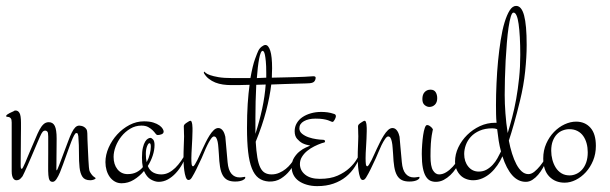

<svg xmlns="http://www.w3.org/2000/svg" viewBox="-20 -631 2089 657"><path d="M25.9 -250Q28.8 -252.9 33.2 -252.9Q42 -252.9 46.9 -244.1Q51.8 -235.4 51.8 -210.9Q51.8 -203.6 51.8 -190.7Q51.8 -177.7 51.5 -162.4Q51.3 -147 51.3 -130.9Q51.3 -114.7 51 -100.8Q50.8 -86.9 50.8 -76.9Q50.8 -66.9 50.8 -64Q50.8 -53.2 54.2 -53.2Q56.2 -53.2 59.3 -59.3Q62.5 -65.4 66.7 -75.2Q70.8 -85 75.7 -96.9Q80.6 -108.9 85.9 -121.1Q94.7 -140.6 101.6 -157.5Q108.4 -174.3 115 -186.8Q121.6 -199.2 129.2 -206.1Q136.7 -212.9 147 -212.9Q161.1 -212.9 167.5 -200Q173.8 -187 173.8 -157.2Q173.8 -145.5 173.6 -128.7Q173.3 -111.8 173.3 -96.2Q173.3 -80.6 173.1 -68.4Q172.9 -56.2 172.9 -54.2Q172.9 -47.9 173.8 -47.9Q174.8 -47.9 177 -52.7Q179.2 -57.6 182.4 -65.9Q185.5 -74.2 189.7 -85.2Q193.8 -96.2 198.2 -107.9Q207 -130.9 213.4 -148.2Q219.7 -165.5 225.6 -177.2Q231.4 -189 237.5 -195.1Q243.7 -201.2 251 -201.2Q252.9 -201.2 257.6 -200.4Q262.2 -199.7 267.1 -197Q272 -194.3 275.4 -189.2Q278.8 -184.1 278.8 -174.8Q278.8 -169.4 279.3 -153.8Q279.8 -138.2 280.8 -119.9Q281.7 -101.6 282.5 -84.5Q283.2 -67.4 284.2 -59.1Q284.7 -47.9 288.6 -41.3Q292.5 -34.7 296.4 -30.5Q300.3 -26.4 303.7 -24.4Q307.1 -22.5 307.1 -21Q307.1 -18.6 301 -16.4Q294.9 -14.2 289.1 -14.2Q270 -14.2 262.2 -25.9Q254.4 -37.6 252.2 -58.1Q250 -78.6 250.2 -106Q250.5 -133.3 248 -165Q247.1 -170.4 246.1 -173.1Q245.1 -175.8 241.2 -175.8Q237.8 -175.8 233.4 -167.5Q229 -159.2 224.1 -146.7Q219.2 -134.3 214.1 -119.6Q209 -105 204.1 -91.8Q200.7 -83 195.8 -68.8Q190.9 -54.7 185.3 -41.3Q179.7 -27.8 173.3 -18.3Q167 -8.8 160.2 -8.8Q152.8 -8.8 149.7 -14.4Q146.5 -20 145.5 -32.2Q144.5 -44.4 144.8 -63.5Q145 -82.5 145 -108.9V-164.1Q145 -177.7 141.8 -180.9Q138.7 -184.1 134.8 -184.1Q129.4 -184.1 125.5 -179.4Q121.6 -174.8 116.2 -162.1Q113.8 -156.7 109.1 -145.8Q104.5 -134.8 98.6 -121.1Q92.8 -107.4 86.4 -92.5Q80.1 -77.6 74.2 -64.5Q68.4 -51.3 63.7 -41.3Q59.1 -31.2 57.1 -27.8Q50.8 -19.5 46.4 -16.8Q42 -14.2 36.1 -14.2Q33.7 -14.2 31 -15.4Q28.3 -16.6 25.9 -19.8Q23.4 -22.9 21.7 -29.1Q20 -35.2 20 -44.9V-211.9Q20 -222.2 17.1 -225.8Q14.2 -229.5 10.5 -230.5Q6.8 -231.4 3.9 -231.4Q1 -231.4 1 -233.9Q1 -236.3 4.6 -239Q8.3 -241.7 12.7 -243.9Q17.1 -246.1 21 -247.8Q24.9 -249.5 25.9 -250Z M520 -168.9Q515.6 -168.9 512 -174.1Q508.3 -179.2 502.4 -185.1Q496.6 -190.9 487.5 -196Q478.5 -201.2 463.9 -201.2Q443.4 -201.2 425.8 -190.7Q408.2 -180.2 395.5 -164.3Q382.8 -148.4 375.7 -129.6Q368.7 -110.8 368.7 -94.2Q368.7 -68.4 381.8 -51.8Q395 -35.2 417 -35.2Q434.1 -35.2 447 -41.7Q460 -48.3 468.8 -59.1Q465.8 -72.3 465.8 -91.8Q465.8 -112.8 469 -126Q472.2 -139.2 476.8 -146.5Q481.4 -153.8 486.3 -156.5Q491.2 -159.2 494.6 -159.2Q498.5 -159.2 503.7 -153.8Q508.8 -148.4 508.8 -134.8Q508.8 -117.7 502.7 -98.9Q496.6 -80.1 485.8 -63Q491.7 -47.9 503.9 -41Q516.1 -34.2 531.7 -34.2Q545.4 -34.2 557.4 -40.3Q569.3 -46.4 579.8 -56.6Q590.3 -66.9 599.6 -80.3Q608.9 -93.8 616.7 -107.9L619.6 -106Q613.8 -87.4 604 -69.8Q594.2 -52.2 581.5 -38.6Q568.8 -24.9 554 -16.8Q539.1 -8.8 522.9 -8.8Q510.7 -8.8 496.3 -16.8Q481.9 -24.9 472.7 -45.9Q457.5 -27.8 438 -15.9Q418.5 -3.9 396 -3.9Q383.3 -3.9 373 -9.8Q362.8 -15.6 355.7 -25.4Q348.6 -35.2 344.7 -48.3Q340.8 -61.5 340.8 -76.2Q340.8 -101.1 351.8 -126Q362.8 -150.9 381.1 -170.9Q399.4 -190.9 423.1 -203.4Q446.8 -215.8 472.7 -215.8Q491.7 -215.8 504.6 -211.7Q517.6 -207.5 525.4 -201.9Q533.2 -196.3 536.6 -190.4Q540 -184.6 540 -181.2Q540 -174.3 533 -171.6Q525.9 -168.9 520 -168.9ZM479 -104Q479 -87.9 481.9 -76.2Q489.3 -89.8 492.7 -104.2Q496.1 -118.7 496.1 -128.9Q496.1 -141.1 491.7 -141.1Q487.3 -141.1 483.2 -130.4Q479 -119.6 479 -104Z M631.8 -217.8Q634.3 -217.8 635.7 -213.9Q637.2 -210 637.9 -204.6Q638.7 -199.2 638.7 -193.1Q638.7 -187 638.7 -182.1Q638.7 -169.4 637.9 -156Q637.2 -142.6 636.5 -130.1Q635.7 -117.7 635.3 -107.2Q634.8 -96.7 634.8 -89.8Q634.8 -77.1 635.7 -69.6Q636.7 -62 640.6 -62Q643.1 -62 647 -68.4Q650.9 -74.7 655.5 -83.7Q660.2 -92.8 664.6 -103Q668.9 -113.3 672.9 -121.1Q677.7 -131.3 683.8 -143.8Q689.9 -156.2 696.8 -167.2Q703.6 -178.2 711.2 -185.5Q718.8 -192.9 727.1 -192.9Q732.4 -192.9 736.6 -189.9Q740.7 -187 743.7 -182.4Q746.6 -177.7 748.3 -172.6Q750 -167.5 751 -163.1Q752.4 -151.9 754.2 -127.7Q755.9 -103.5 758.8 -76.2Q761.2 -48.8 772 -36.4Q782.7 -23.9 799.8 -23.9Q806.6 -23.9 810.8 -24.9Q814.9 -25.9 817.9 -25.9Q820.3 -25.9 818.8 -21Q818.4 -20 816.7 -18.3Q814.9 -16.6 811 -14.6Q807.1 -12.7 800.5 -11.2Q793.9 -9.8 784.7 -9.8Q769 -9.8 758.8 -14.9Q748.5 -20 742.2 -31.2Q735.8 -42.5 732.9 -60.3Q730 -78.1 729 -103Q728 -114.7 727.3 -125.7Q726.6 -136.7 724.9 -145.3Q723.1 -153.8 720.2 -158.9Q717.3 -164.1 711.9 -164.1Q707.5 -164.1 701.4 -155.3Q695.3 -146.5 689.5 -134.5Q683.6 -122.6 678.5 -109.9Q673.3 -97.2 669.9 -89.8Q659.2 -66.9 652.1 -52.2Q645 -37.6 636.7 -23.9Q634.3 -20 631.6 -17.6Q628.9 -15.1 625 -15.1Q619.1 -15.1 615.7 -24.9Q612.3 -34.7 610.6 -47.4Q608.9 -60.1 608.4 -73Q607.9 -85.9 607.9 -92.8Q607.9 -100.6 608.2 -111.8Q608.4 -123 608.9 -133.8Q609.4 -144.5 609.6 -153.3Q609.9 -162.1 609.9 -165Q609.9 -168 609.6 -173.1Q609.4 -178.2 609.4 -183.3Q609.4 -188.5 609.1 -192.6Q608.9 -196.8 608.9 -198.2Q608.9 -202.1 611.1 -204.8Q613.3 -207.5 615.7 -209Q618.2 -210.4 623.5 -214.1Q628.9 -217.8 631.8 -217.8Z M1002 -106Q998.5 -96.2 991.2 -79.6Q983.9 -63 971.4 -47.1Q959 -31.2 941.2 -20Q923.3 -8.8 899.9 -9.8Q878.9 -11.2 864.7 -22Q850.6 -32.7 841.8 -54.9Q833 -77.1 829.1 -111.1Q825.2 -145 825.2 -192.9Q825.2 -238.8 827.6 -275.6Q830.1 -312.5 834 -340.8Q811.5 -339.8 794.7 -339.8Q777.8 -339.8 771 -339.8Q756.8 -339.8 742.9 -341.8Q729 -343.8 716.8 -348.6Q704.6 -353.5 694.3 -361.6Q684.1 -369.6 677.2 -381.8L679.2 -386.2Q679.7 -385.3 683.8 -381.6Q688 -377.9 698.7 -374Q709.5 -370.1 728 -366.9Q746.6 -363.8 775.9 -363.8H836.9Q844.7 -407.7 852.8 -429.4Q860.8 -451.2 863.8 -457Q867.7 -465.3 875.2 -471.2Q882.8 -477.1 888.2 -477.1Q898.4 -477.1 904.8 -457.5Q911.1 -438 911.1 -397Q911.1 -389.6 910.6 -381.6Q910.2 -373.5 910.2 -365.2Q933.6 -365.7 954.8 -366.2Q976.1 -366.7 992.9 -367.2Q1009.8 -367.7 1021.2 -368.2Q1032.7 -368.7 1036.1 -369.1Q1038.6 -369.1 1044.4 -369.6Q1050.3 -370.1 1052.2 -370.1Q1060.1 -370.1 1060.1 -365.2Q1060.1 -358.4 1055.9 -352.8Q1051.8 -347.2 1039.1 -346.2Q1036.6 -345.7 1024.7 -345.5Q1012.7 -345.2 994.6 -344.7Q976.6 -344.2 954.1 -343.5Q931.6 -342.8 908.2 -341.8Q903.3 -300.3 890.6 -251.2Q877.9 -202.1 855 -146Q856.9 -113.8 860.6 -92.3Q864.3 -70.8 870.6 -57.9Q877 -44.9 886.5 -39.6Q896 -34.2 909.2 -34.2Q923.3 -34.2 935.5 -39.6Q947.8 -44.9 957.8 -53Q967.8 -61 975.3 -70.6Q982.9 -80.1 988 -88.4Q993.2 -96.7 995.8 -102.1Q998.5 -107.4 999 -107.9ZM889.2 -341.8Q880.9 -341.8 873 -341.3Q865.2 -340.8 856.9 -340.8Q855.5 -313 854.7 -283.7Q854 -254.4 854 -228V-172.9Q868.2 -217.3 877.2 -259.3Q886.2 -301.3 889.2 -341.8ZM858.9 -363.8Q866.7 -363.8 874.8 -364.5Q882.8 -365.2 891.1 -365.2V-381.8Q891.1 -406.2 889.6 -420.9Q888.2 -435.5 886.5 -443.6Q884.8 -451.7 882.6 -454.3Q880.4 -457 878.9 -457Q875 -457 872.1 -449.7Q869.1 -442.4 866.7 -429.9Q864.3 -417.5 862.3 -400.4Q860.4 -383.3 858.9 -363.8Z M1123 -241.2Q1129.4 -239.7 1129.4 -232.9Q1129.4 -231 1128.2 -227.8Q1127 -224.6 1125.2 -221.4Q1123.5 -218.3 1121.6 -216.1Q1119.6 -213.9 1118.2 -213.9Q1115.7 -213.9 1112.3 -215.6Q1108.9 -217.3 1102.5 -219.5Q1096.2 -221.7 1085.9 -223.4Q1075.7 -225.1 1059.1 -225.1Q1035.6 -225.1 1020 -216.3Q1004.4 -207.5 1004.4 -191.9Q1004.4 -180.7 1013.9 -173.1Q1023.4 -165.5 1036.4 -161.1Q1049.3 -156.7 1062.7 -154.8Q1076.2 -152.8 1083.5 -152.8Q1088.9 -152.8 1090.6 -151.1Q1092.3 -149.4 1092.3 -147.9Q1092.3 -144 1089.1 -143.3Q1085.9 -142.6 1081.1 -141.1Q1068.4 -136.7 1055.2 -130.1Q1042 -123.5 1031 -114.5Q1020 -105.5 1013.2 -94.2Q1006.3 -83 1006.3 -69.8Q1006.3 -47.9 1024.2 -33.4Q1042 -19 1074.2 -19Q1110.8 -19 1135.3 -30Q1159.7 -41 1175.5 -55.7Q1191.4 -70.3 1200.2 -85.2Q1209 -100.1 1213.4 -107.9L1216.3 -106Q1208 -82 1195.1 -61.5Q1182.1 -41 1163.8 -26.1Q1145.5 -11.2 1121.1 -2.7Q1096.7 5.9 1065.4 5.9Q1046.4 5.9 1030.3 1.2Q1014.2 -3.4 1002.4 -11.7Q990.7 -20 984.4 -32.2Q978 -44.4 978 -60.1Q978 -78.1 986.3 -91.3Q994.6 -104.5 1005.4 -113Q1016.1 -121.6 1026.6 -126.2Q1037.1 -130.9 1041.5 -132.8Q1026.4 -135.3 1014.6 -141.1Q1004.9 -146.5 996.6 -156Q988.3 -165.5 988.3 -182.1Q988.3 -197.3 995.6 -209.7Q1002.9 -222.2 1015.4 -230.5Q1027.8 -238.8 1044.2 -243.4Q1060.5 -248 1079.1 -248Q1089.8 -248 1100.8 -246.6Q1111.8 -245.1 1123 -241.2Z M1228 -217.8Q1230.5 -217.8 1231.9 -213.9Q1233.4 -210 1234.1 -204.6Q1234.9 -199.2 1234.9 -193.1Q1234.9 -187 1234.9 -182.1Q1234.9 -169.4 1234.1 -156Q1233.4 -142.6 1232.7 -130.1Q1231.9 -117.7 1231.4 -107.2Q1231 -96.7 1231 -89.8Q1231 -77.1 1231.9 -69.6Q1232.9 -62 1236.8 -62Q1239.3 -62 1243.2 -68.4Q1247.1 -74.7 1251.7 -83.7Q1256.3 -92.8 1260.7 -103Q1265.1 -113.3 1269 -121.1Q1273.9 -131.3 1280 -143.8Q1286.1 -156.2 1293 -167.2Q1299.8 -178.2 1307.4 -185.5Q1314.9 -192.9 1323.2 -192.9Q1328.6 -192.9 1332.8 -189.9Q1336.9 -187 1339.8 -182.4Q1342.8 -177.7 1344.5 -172.6Q1346.2 -167.5 1347.2 -163.1Q1348.6 -151.9 1350.3 -127.7Q1352.1 -103.5 1355 -76.2Q1357.4 -48.8 1368.2 -36.4Q1378.9 -23.9 1396 -23.9Q1402.8 -23.9 1407 -24.9Q1411.1 -25.9 1414.1 -25.9Q1416.5 -25.9 1415 -21Q1414.6 -20 1412.8 -18.3Q1411.1 -16.6 1407.2 -14.6Q1403.3 -12.7 1396.7 -11.2Q1390.1 -9.8 1380.9 -9.8Q1365.2 -9.8 1355 -14.9Q1344.7 -20 1338.4 -31.2Q1332 -42.5 1329.1 -60.3Q1326.2 -78.1 1325.2 -103Q1324.2 -114.7 1323.5 -125.7Q1322.8 -136.7 1321 -145.3Q1319.3 -153.8 1316.4 -158.9Q1313.5 -164.1 1308.1 -164.1Q1303.7 -164.1 1297.6 -155.3Q1291.5 -146.5 1285.6 -134.5Q1279.8 -122.6 1274.7 -109.9Q1269.5 -97.2 1266.1 -89.8Q1255.4 -66.9 1248.3 -52.2Q1241.2 -37.6 1232.9 -23.9Q1230.5 -20 1227.8 -17.6Q1225.1 -15.1 1221.2 -15.1Q1215.3 -15.1 1211.9 -24.9Q1208.5 -34.7 1206.8 -47.4Q1205.1 -60.1 1204.6 -73Q1204.1 -85.9 1204.1 -92.8Q1204.1 -100.6 1204.3 -111.8Q1204.6 -123 1205.1 -133.8Q1205.6 -144.5 1205.8 -153.3Q1206.1 -162.1 1206.1 -165Q1206.1 -168 1205.8 -173.1Q1205.6 -178.2 1205.6 -183.3Q1205.6 -188.5 1205.3 -192.6Q1205.1 -196.8 1205.1 -198.2Q1205.1 -202.1 1207.3 -204.8Q1209.5 -207.5 1211.9 -209Q1214.4 -210.4 1219.7 -214.1Q1225.1 -217.8 1228 -217.8Z M1441.4 -203.1Q1445.3 -203.1 1449 -200.9Q1452.6 -198.7 1455.3 -196.3Q1458 -193.8 1459.7 -191.2Q1461.4 -188.5 1461.4 -188Q1461.4 -187.5 1460.2 -182.9Q1459 -178.2 1457.3 -167.5Q1455.6 -156.7 1454.3 -139.4Q1453.1 -122.1 1453.1 -96.2Q1453.1 -61.5 1461.7 -47.9Q1470.2 -34.2 1482.4 -34.2Q1494.6 -34.2 1506.6 -41.5Q1518.6 -48.8 1529.3 -60.5Q1540 -72.3 1549.6 -87.2Q1559.1 -102.1 1566.4 -117.2L1569.3 -115.2Q1567.4 -110.4 1563.5 -100.3Q1559.6 -90.3 1553.7 -78.6Q1547.9 -66.9 1539.8 -54.4Q1531.7 -42 1521.2 -32Q1510.7 -22 1498.3 -15.4Q1485.8 -8.8 1471.2 -8.8Q1460.9 -8.8 1452.4 -12.7Q1443.8 -16.6 1437.3 -27.1Q1430.7 -37.6 1427 -56.2Q1423.3 -74.7 1423.3 -104Q1423.3 -119.1 1424.6 -136.5Q1425.8 -153.8 1428 -168.7Q1430.2 -183.6 1433.6 -193.4Q1437 -203.1 1441.4 -203.1ZM1453.1 -324.2Q1465.3 -324.2 1470.7 -315.7Q1476.1 -307.1 1476.1 -294.9Q1476.1 -280.8 1468.3 -272.9Q1460.4 -265.1 1449.2 -265.1Q1440.9 -265.1 1433.1 -271.5Q1425.3 -277.8 1425.3 -292Q1425.3 -307.6 1433.1 -315.9Q1440.9 -324.2 1453.1 -324.2Z M1679.2 -210.9Q1677.7 -225.1 1677.5 -240.2Q1677.2 -255.4 1677.2 -272Q1677.2 -307.1 1679 -345.9Q1680.7 -384.8 1684.3 -422.4Q1688 -460 1693.4 -494.1Q1698.7 -528.3 1706.5 -554.2Q1714.4 -580.1 1724.1 -595.5Q1733.9 -610.8 1746.1 -610.8Q1764.6 -610.8 1773.4 -578.1Q1782.2 -545.4 1782.2 -477.1Q1782.2 -437 1777.1 -387.5Q1772 -337.9 1759.3 -286.1Q1748.5 -241.7 1739 -208.3Q1729.5 -174.8 1721.2 -149.9Q1725.6 -126.5 1732.2 -105.5Q1738.8 -84.5 1747.1 -68.8Q1755.4 -53.2 1765.6 -44.2Q1775.9 -35.2 1788.1 -35.2Q1798.3 -35.2 1808.6 -43.5Q1818.8 -51.8 1827.9 -63Q1836.9 -74.2 1844 -85.9Q1851.1 -97.7 1855 -105L1859.4 -103Q1859.4 -103 1856.9 -96.2Q1854.5 -89.4 1849.6 -78.9Q1844.7 -68.4 1837.6 -56.2Q1830.6 -43.9 1821.8 -33.4Q1813 -22.9 1802.2 -15.9Q1791.5 -8.8 1779.3 -8.8Q1752.9 -8.8 1732.9 -31.2Q1712.9 -53.7 1699.2 -96.2Q1692.4 -80.6 1682.1 -65.7Q1671.9 -50.8 1659.2 -39.3Q1646.5 -27.8 1631.1 -21Q1615.7 -14.2 1599.1 -14.2Q1586.4 -14.2 1575 -18.6Q1563.5 -22.9 1555.2 -31.5Q1546.9 -40 1542 -51.8Q1537.1 -63.5 1537.1 -78.1Q1537.1 -103 1548.3 -126.7Q1559.6 -150.4 1578.6 -169.2Q1597.7 -188 1622.3 -199.5Q1647 -210.9 1674.3 -210.9ZM1737.3 -587.9Q1731.9 -587.9 1727.8 -574Q1723.6 -560.1 1720.2 -537.1Q1716.8 -514.2 1714.4 -484.4Q1711.9 -454.6 1710.2 -423.3Q1708.5 -392.1 1707.8 -361.6Q1707 -331.1 1707 -306.2Q1707 -277.3 1709.5 -243.4Q1711.9 -209.5 1717.3 -175.8Q1724.6 -199.2 1732.4 -228.8Q1740.2 -258.3 1746.3 -292.2Q1752.4 -326.2 1756.3 -364Q1760.3 -401.9 1760.3 -442.9Q1760.3 -476.6 1758.8 -503.4Q1757.3 -530.3 1754.6 -549.1Q1752 -567.9 1747.6 -577.9Q1743.2 -587.9 1737.3 -587.9ZM1618.2 -43.9Q1633.3 -43.9 1645 -50.5Q1656.7 -57.1 1666 -67.1Q1675.3 -77.1 1682.1 -89.4Q1689 -101.6 1694.3 -112.8Q1689.5 -130.4 1686.5 -149.2Q1683.6 -168 1681.2 -189Q1673.8 -191.9 1665 -191.9Q1639.6 -191.9 1621.3 -183.8Q1603 -175.8 1591.3 -163.1Q1579.6 -150.4 1574 -134.8Q1568.4 -119.1 1568.4 -104Q1568.4 -78.1 1582.3 -61Q1596.2 -43.9 1618.2 -43.9Z M1929.2 -30.8Q1940.9 -30.8 1952.1 -35.9Q1963.4 -41 1972.2 -51Q1981 -61 1986.1 -75.7Q1991.2 -90.3 1991.2 -109.9Q1991.2 -126 1987.3 -140.4Q1983.4 -154.8 1975.8 -165.5Q1968.3 -176.3 1956.3 -182.6Q1944.3 -189 1928.2 -189Q1917 -189 1905.8 -184.8Q1894.5 -180.7 1885.7 -171.6Q1877 -162.6 1871.6 -148.7Q1866.2 -134.8 1866.2 -115.2Q1866.2 -99.6 1870.1 -84.7Q1874 -69.8 1881.6 -57.6Q1889.2 -45.4 1901.1 -38.1Q1913.1 -30.8 1929.2 -30.8ZM1912.1 -5.9Q1879.9 -5.9 1859.4 -27.1Q1838.9 -48.3 1838.9 -88.9Q1838.9 -116.2 1849.1 -139.4Q1859.4 -162.6 1875.7 -179.4Q1892.1 -196.3 1912.1 -205.6Q1932.1 -214.8 1951.2 -214.8Q1981.9 -214.8 2000.5 -193.8Q2019 -172.9 2019 -131.8Q2019 -104.5 2009.5 -81.5Q2000 -58.6 1984.6 -41.7Q1969.2 -24.9 1950.2 -15.4Q1931.2 -5.9 1912.1 -5.9Z"/></svg>

Font: Stalemate
Style: Regular
Weight: 400
Designer: Astigmatic (AOETI)
Foundry: Astigmatic (AOETI)
Version: Version 001.000